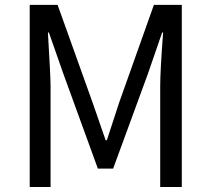

<svg xmlns="http://www.w3.org/2000/svg" viewBox="-20 -753 852 773"><path d="M99.6 0V-733.4H211.9L352.5 -340.8L405.3 -188.5H410.2L460 -340.8L599.6 -733.4H711.9V0H625V-406.2Q625 -467.8 636.7 -622.1H632.8L575.2 -455.1L435.5 -74.2H374L235.4 -455.1L176.8 -622.1H172.9Q183.6 -445.3 183.6 -406.2V0Z"/></svg>

Font: Nasu
Style: Regular
Weight: 400
Designer: Ryoko NISHIZUKA (kana &amp; ideographs); Paul D. Hunt (Latin, Greek &amp; Cyrillic); Wenlong ZHANG (bopomofo); Sandoll C
Version: Version 2014.1215